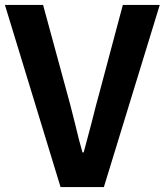

<svg xmlns="http://www.w3.org/2000/svg" viewBox="-25 -760 669 780"><path d="M-5 -740H150L248 -380Q259 -342 279 -261Q297 -185 310 -141H315L347 -261Q366 -338 378 -380L474 -740H624L397 0H221Z"/></svg>

Font: KaiGen Gothic SC Bold
Style: Bold
Weight: 700
Designer: Ryoko NISHIZUKA Ë•øÂ°öÊ∂ºÂ≠ê (kana & ideographs); Paul D. Hunt (Latin, Greek & Cyrillic); Wenlong ZHANG Âº†ÊñáÈæô (bopom
Version: Version 1.001 October 10, 2014